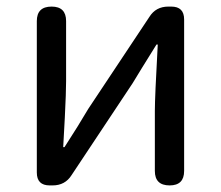

<svg xmlns="http://www.w3.org/2000/svg" viewBox="-20 -563 671 583"><path d="M539.1 -503.9V-43.9Q539.1 0 495.1 0Q450.2 0 450.2 -43.9V-226.6Q450.2 -267.6 459 -427.7H455.1Q403.3 -344.7 382.8 -310.5L197.3 -31.2Q177.7 0 139.6 0H130.9Q91.8 0 91.8 -39.1V-499Q91.8 -543 136.7 -543Q180.7 -543 180.7 -499V-316.4Q180.7 -283.2 176.8 -205.6Q172.9 -127.9 171.9 -116.2H175.8Q218.8 -182.6 248 -232.4L433.6 -511.7Q453.1 -543 491.2 -543H500Q539.1 -543 539.1 -503.9Z"/></svg>

Font: GenSenMaruGothic TW TTF Regular
Style: Regular
Weight: 400
Version: Version 1.301